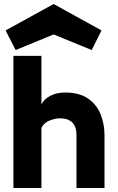

<svg xmlns="http://www.w3.org/2000/svg" viewBox="-20 -939 589 959"><path d="M47 0V-660H187V-418Q201 -445 232.5 -461Q264 -477 305 -477Q376 -477 419.5 -447Q463 -417 482.5 -368Q502 -319 502 -264V0H362V-264Q362 -348 279 -348Q258 -348 230 -338Q202 -328 187 -301V0ZM248 -919 487 -787 438 -689 248 -767 58 -689 8 -787Z"/></svg>

Font: Lil Grotesk Black
Style: Regular
Weight: 900
Designer: Bastien Sozeau
Foundry: NBR — Bastien Sozeau
Version: Version 3.003; ttfautohint (v1.8.4.7-5d5b);gftools[0.9.33]